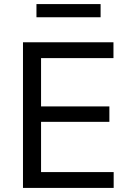

<svg xmlns="http://www.w3.org/2000/svg" viewBox="-20 -920 634 940"><path d="M92.5 0V-713H535.5V-635.5H181V-399H515.5V-323.5H181V-77.5H536.5V0ZM158.5 -835.5V-900H472.5V-835.5Z"/></svg>

Font: Heraclito
Style: Regular
Weight: 400
Designer: Kostas Bartsokas (font) & Cristiano Sobral (main changes)
Foundry: Kostas Bartsokas (font) & Cristiano Sobral (main changes)
Version: Version 1.00;July 8, 2020;FontCreator 13.0.0.2655 64-bit